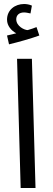

<svg xmlns="http://www.w3.org/2000/svg" viewBox="-20 -937 263 957"><path d="M25 -716C71 -727 135 -745 176 -760L162 -802C150 -797 135 -792 118 -787C102 -787 61 -806 61 -841C61 -860 74 -875 100 -875C111 -875 121 -872 132 -870L139 -909C126 -915 111 -917 100 -917C55 -917 15 -888 15 -839C15 -808 37 -784 61 -771C47 -768 34 -765 15 -760ZM83 0H157L139 -644H65Z"/></svg>

Font: Noto Sans Arabic ExtCond
Style: Regular
Weight: 400
Width: 2
Designer: Monotype Design Team, Nadine Chahine, Nizar Qandah and Khaled Hosny
Foundry: Monotype Imaging Inc.
Version: Version 2.012